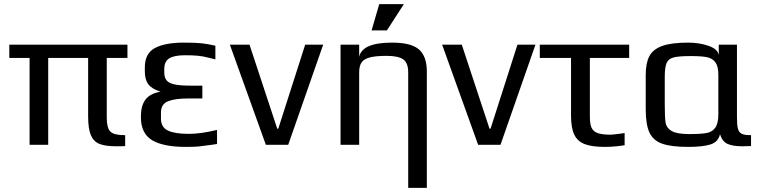

<svg xmlns="http://www.w3.org/2000/svg" viewBox="-20 -700 3695 928"><path d="M406 -137V-420H213V0H123V-420H25V-484H596V-420H496V-131Q496 -81 513.5 -64Q531 -47 578 -47H585V6Q577 7 542 7Q489 7 460.5 -4.5Q432 -16 419 -47Q406 -78 406 -137Z M661 -134V-137Q661 -189 683 -218.5Q705 -248 756 -257Q714 -270 697 -292.5Q680 -315 680 -355V-374Q680 -442 729 -468Q778 -494 868 -494Q928 -494 957.5 -490.5Q987 -487 1021 -479V-413Q1011 -415 986.5 -421.5Q962 -428 937 -430.5Q912 -433 875 -433Q822 -433 798 -418Q774 -403 774 -366V-350Q774 -324 786 -310.5Q798 -297 825.5 -291.5Q853 -286 904 -286H958V-224H887Q826 -224 792 -210.5Q758 -197 758 -156V-127Q758 -85 791.5 -69Q825 -53 893 -53Q950 -53 1029 -72V-4L1002 0Q960 6 939.5 8Q919 10 878 10Q769 10 715 -22.5Q661 -55 661 -134Z M1091 0ZM1091 -484H1186L1320 -78H1325L1455 -484H1542L1373 0H1265Z M1626 0ZM1626 -484H1716V-425Q1730 -494 1875 -494Q1968 -494 2005.5 -460.5Q2043 -427 2043 -355V208H1953V-350Q1953 -396 1929 -413Q1905 -430 1849 -430Q1796 -430 1767.5 -422.5Q1739 -415 1727.5 -398Q1716 -381 1716 -350V0H1626ZM1813 -680H1932L1850 -553H1776Z M2117 0ZM2117 -484H2212L2346 -78H2351L2481 -484H2568L2399 0H2291Z M2740 -141V-420H2589V-484H3021V-420H2831V-136Q2831 -100 2839.5 -82Q2848 -64 2869.5 -56.5Q2891 -49 2932 -49Q2939 -49 2979 -54L2999 -57V2Q2948 10 2903 10Q2841 10 2806 -3.5Q2771 -17 2755.5 -49.5Q2740 -82 2740 -141Z M3101 -172V-337Q3101 -394 3118 -427.5Q3135 -461 3179.5 -477.5Q3224 -494 3306 -494Q3361 -494 3406 -478Q3451 -462 3454 -432V-484H3542V-131Q3542 -96 3546.5 -78.5Q3551 -61 3564 -54Q3577 -47 3603 -47H3610V6Q3597 7 3568 7Q3522 7 3496.5 -4.5Q3471 -16 3460 -51Q3451 -13 3413 -1.5Q3375 10 3306 10Q3224 10 3180.5 -5.5Q3137 -21 3119 -59.5Q3101 -98 3101 -172ZM3452 -148V-338Q3452 -379 3438 -398.5Q3424 -418 3397.5 -423.5Q3371 -429 3319 -429Q3261 -429 3236 -422.5Q3211 -416 3202 -395.5Q3193 -375 3193 -329V-197Q3193 -132 3197 -107Q3201 -82 3226 -67Q3251 -52 3311 -52Q3368 -52 3395 -57Q3422 -62 3437 -82.5Q3452 -103 3452 -148Z"/></svg>

Font: Play
Style: Regular
Weight: 400
Designer: Jonas Hecksher (Cyrillic expansion: Cyreal)
Foundry: Jonas Hecksher, Playtype, e-types AS
Version: Version 2.101; ttfautohint (v1.5.65-e2d9)